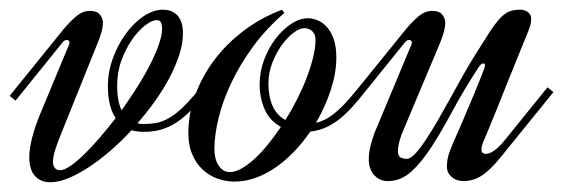

<svg xmlns="http://www.w3.org/2000/svg" viewBox="-77 -373 1193 396"><path d="M64.9 -279.8Q66.4 -283.2 66.4 -285.2Q66.4 -288.1 64.7 -289.3Q63 -290.5 60.5 -290.5Q55.7 -290.5 51.8 -285.2L-44.9 -165.5L-57.1 -175.3L52.7 -311Q65.4 -326.7 79.3 -338.6Q93.3 -350.6 108.4 -350.6Q122.6 -350.6 128.9 -343Q135.3 -335.4 135.3 -326.2Q135.3 -316.9 131.8 -305.2Q128.4 -293.5 123 -280.8L47.9 -94.2Q41 -77.1 36.6 -63.2Q32.2 -49.3 32.2 -38.6Q32.2 -31.2 36.1 -26.6Q40 -22 46.9 -22Q55.2 -22 67.9 -30.5Q80.6 -39.1 95.7 -53.7Q110.8 -68.4 127.7 -87.9Q144.5 -107.4 161.6 -129.4Q153.3 -141.6 149.4 -158.2Q145.5 -174.8 145.5 -195.3Q145.5 -224.6 155.8 -252.7Q166 -280.8 182.4 -303.2Q198.7 -325.7 219 -339.4Q239.3 -353 259.3 -353Q278.3 -353 289.3 -340.8Q300.3 -328.6 300.3 -303.7Q300.3 -283.7 293 -260.7Q285.6 -237.8 273.2 -213.9Q260.7 -189.9 243.4 -165.5Q226.1 -141.1 206.5 -118.7Q212.4 -117.2 219.7 -117.2Q232.9 -117.2 245.1 -119.4Q257.3 -121.6 270.5 -128.9Q283.7 -136.2 298.6 -150.1Q313.5 -164.1 332 -187L343.8 -176.8Q326.2 -153.8 310.5 -139.2Q294.9 -124.5 280 -116.2Q265.1 -107.9 250.5 -104.5Q235.8 -101.1 220.2 -101.1Q205.1 -101.1 194.3 -104.5Q173.3 -81.5 150.6 -62Q127.9 -42.5 106 -28.1Q84 -13.7 63.7 -5.4Q43.5 2.9 26.9 2.9Q6.8 2.9 -4.9 -10Q-16.6 -22.9 -16.6 -49.3Q-16.6 -66.4 -10.5 -89.8Q-4.4 -113.3 6.8 -140.1ZM164.6 -196.3Q164.6 -164.6 173.8 -145.5Q190.4 -168.9 205.8 -193.1Q221.2 -217.3 232.4 -239.5Q243.7 -261.7 250.5 -281Q257.3 -300.3 257.3 -314Q257.3 -320.3 255.4 -325.9Q253.4 -331.5 245.6 -331.5Q236.8 -331.5 222.9 -321Q209 -310.5 196 -292.2Q183.1 -273.9 173.8 -249.3Q164.6 -224.6 164.6 -196.3Z M669.9 -176.8Q654.3 -156.7 640.6 -143.1Q627 -129.4 613.8 -120.6Q600.6 -111.8 588.1 -107.4Q575.7 -103 563 -101.6Q548.3 -80.1 530.5 -61.3Q512.7 -42.5 492.9 -28.6Q473.1 -14.6 451.2 -6.6Q429.2 1.5 406.7 1.5Q388.7 1.5 371.6 -4.6Q354.5 -10.7 341.1 -23.2Q327.6 -35.6 319.6 -54.4Q311.5 -73.2 311.5 -98.6Q311.5 -138.2 325.7 -177Q339.8 -215.8 365.2 -249.5Q390.6 -283.2 426.3 -310.1Q461.9 -336.9 504.9 -353L509.3 -346.2Q471.7 -313.5 444.6 -276.4Q417.5 -239.3 399.9 -201.9Q382.3 -164.6 373.8 -129.4Q365.2 -94.2 365.2 -65.4Q365.2 -56.2 367.2 -47.6Q369.1 -39.1 373.3 -32.5Q377.4 -25.9 383.3 -22Q389.2 -18.1 397.5 -18.1Q408.2 -18.1 421.1 -25.4Q434.1 -32.7 447.8 -45.2Q461.4 -57.6 475.3 -74.7Q489.3 -91.8 502.4 -111.3Q479 -124 468.8 -147.7Q458.5 -171.4 458.5 -199.2Q458.5 -225.1 467.8 -249.8Q477.1 -274.4 491.7 -293.5Q506.3 -312.5 523.9 -324Q541.5 -335.4 558.1 -335.4Q566.9 -335.4 577.1 -331.5Q587.4 -327.6 596.2 -318.4Q605 -309.1 610.8 -293.5Q616.7 -277.8 616.7 -254.4Q616.7 -223.1 605.5 -188.2Q594.2 -153.3 574.7 -119.6Q583.5 -121.6 592.5 -126Q601.6 -130.4 611.6 -138.2Q621.6 -146 633.1 -158Q644.5 -169.9 658.2 -187ZM476.6 -200.7Q476.6 -174.3 485.1 -154.8Q493.7 -135.3 511.7 -125.5Q524.9 -146.5 536.1 -168.9Q547.4 -191.4 555.7 -213.1Q564 -234.9 568.8 -254.6Q573.7 -274.4 573.7 -290Q573.7 -297.9 571.3 -302.7Q568.8 -307.6 565.2 -310.3Q561.5 -313 557.4 -314Q553.2 -314.9 550.3 -314.9Q541 -314.9 528.3 -305.4Q515.6 -295.9 504.2 -280Q492.7 -264.2 484.6 -243.4Q476.6 -222.7 476.6 -200.7Z M755.9 -106.9Q750.5 -95.2 747.1 -82.8Q743.7 -70.3 743.7 -62Q743.7 -50.8 749.5 -48.1Q755.4 -45.4 762.2 -45.4Q769.5 -45.4 779.3 -55.9Q789.1 -66.4 800.5 -83.5Q812 -100.6 825 -123Q837.9 -145.5 851.1 -169.2Q864.3 -192.9 877.4 -216.6Q890.6 -240.2 903.3 -260.3Q920.4 -287.6 931.9 -305.4Q943.4 -323.2 953.1 -334Q962.9 -344.7 972.4 -348.9Q981.9 -353 995.6 -353Q1005.9 -353 1012.2 -347.7Q1018.6 -342.3 1018.6 -334.5Q1018.6 -328.1 1016.8 -321.3Q1015.1 -314.5 1012.7 -309.1Q1010.7 -304.7 1004.2 -288.1Q997.6 -271.5 988 -248.3Q978.5 -225.1 968 -198.7Q957.5 -172.4 948 -148.7Q938.5 -125 930.9 -106.9Q923.3 -88.9 920.9 -83Q918.9 -78.6 917.5 -73.7Q916 -68.8 916 -65.4Q916 -59.6 918.7 -57.6Q921.4 -55.7 925.8 -55.7Q932.6 -55.7 942.4 -62.5Q952.1 -69.3 962.9 -82.5L1052.2 -192.9L1064.5 -183.1L956.5 -49.8Q944.8 -35.2 934.6 -25.4Q924.3 -15.6 915.3 -10Q906.2 -4.4 897.2 -2Q888.2 0.5 878.9 0.5Q864.3 0.5 854.5 -8.1Q844.7 -16.6 844.7 -29.8Q844.7 -44.4 850.3 -60.1Q856 -75.7 866.7 -99.1Q870.6 -107.4 876.2 -120.8Q881.8 -134.3 888.2 -149.2Q894.5 -164.1 900.9 -179.2Q907.2 -194.3 912.1 -206.8Q917 -219.2 920.2 -227.5Q923.3 -235.8 923.3 -237.3Q923.3 -242.2 919.9 -242.2Q915.5 -242.2 910.6 -234.9Q879.9 -188 856.9 -145.3Q834 -102.5 813 -70.1Q792 -37.6 770.8 -18.6Q749.5 0.5 722.7 0.5Q706.5 0.5 695.1 -11.5Q683.6 -23.4 683.6 -45.4Q683.6 -54.2 685.3 -63.5Q687 -72.8 689.5 -80.8Q691.9 -88.9 694.1 -95.2Q696.3 -101.6 697.8 -104.5L771 -279.8Q772.5 -283.2 772.5 -285.2Q772.5 -288.1 770.8 -289.3Q769 -290.5 766.6 -290.5Q761.7 -290.5 757.8 -285.2L661.1 -165.5L648.9 -175.3L758.8 -311Q771.5 -326.7 785.4 -338.6Q799.3 -350.6 814.5 -350.6Q828.6 -350.6 835 -343Q841.3 -335.4 841.3 -326.2Q841.3 -316.9 837.9 -305.2Q834.5 -293.5 829.1 -280.8Z"/></svg>

Font: Dynalight
Style: Regular
Weight: 400
Version: Version 1.000